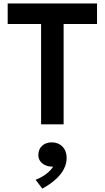

<svg xmlns="http://www.w3.org/2000/svg" viewBox="-20 -720 606 1112"><path d="M218 0V-581H24.5V-700H542V-581H348.5V0ZM225 372.5 186.5 321Q221 308 248 287.2Q275 266.5 287.5 245Q264.5 246 245 238Q225.5 230 213.8 214.5Q202 199 202 178Q202 144.5 223.8 124.5Q245.5 104.5 279.5 104.5Q317.5 104.5 341.8 129.2Q366 154 366 195Q366 227.5 350.2 258.5Q334.5 289.5 303.2 318Q272 346.5 225 372.5Z"/></svg>

Font: Geologica Cursive Medium
Style: Regular
Weight: 500
Designer: Sindre Bremnes, Frode Helland
Foundry: Monokrom Skriftforlag AS
Version: Version 1.010;gftools[0.9.28]